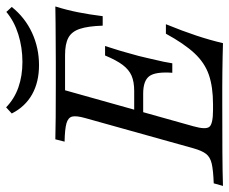

<svg xmlns="http://www.w3.org/2000/svg" viewBox="-88 -696 779 654"><g transform="rotate(-90 302.0 -369.5)"><path d="M-4.8 0 4 -31.5Q48.4 -33.1 71 -38.3Q93.5 -43.5 104.4 -57.7Q115.3 -71.8 123.4 -100.8L226.6 -470.2Q234.7 -499.2 231.5 -513.3Q228.2 -527.4 208.5 -533.1Q188.7 -538.7 146 -539.5L154 -571Q182.3 -570.2 228.6 -569.8Q275 -569.4 338.7 -569.4Q378.2 -569.4 414.9 -569.4Q451.6 -569.4 485.5 -569.8Q519.4 -570.2 549.6 -570.2Q579.8 -570.2 606.5 -571Q594.4 -532.3 586.7 -493.5Q579 -454.8 573.4 -409.7H541.1Q539.5 -459.7 530.2 -487.5Q521 -515.3 500 -526.6Q479 -537.9 441.1 -537.9H321L198.4 -100.8Q186.3 -58.1 196.8 -46Q207.3 -33.9 254 -33.9H273.4Q332.3 -33.9 373.4 -48Q414.5 -62.1 447.2 -97.2Q479.8 -132.3 513.7 -194.4H546Q522.6 -137.1 507.3 -90.7Q491.9 -44.4 481.5 0Q458.9 -0.8 434.7 -1.2Q410.5 -1.6 385.5 -2Q360.5 -2.4 333.5 -2.4Q306.5 -2.4 276.6 -2.4Q183.1 -2.4 112.5 -2Q41.9 -1.6 -4.8 0ZM219.4 -271.8 228.2 -302.4H400.8L391.9 -271.8ZM380.6 -172.6Q384.7 -229 369.4 -250.4Q354 -271.8 309.7 -271.8L318.5 -302.4Q350 -302.4 370.6 -311.3Q391.1 -320.2 407.3 -341.5Q423.4 -362.9 439.5 -401.6H471.8Q468.5 -390.3 462.5 -372.2Q456.5 -354 450.4 -331.9Q444.4 -309.7 437.9 -287.1Q433.9 -271 430.6 -256.5Q427.4 -241.9 424.2 -228.6Q421 -215.3 418.1 -201.6Q415.3 -187.9 412.9 -172.6ZM406.5 -626.6Q349.2 -626.6 307.3 -650Q265.3 -673.4 241.9 -719.4L262.9 -738.7Q291.9 -710.5 331 -696.8Q370.2 -683.1 417.7 -683.1Q466.9 -683.1 511.7 -697.2Q556.5 -711.3 587.9 -737.9L604.8 -719.4Q568.5 -674.2 516.9 -650.4Q465.3 -626.6 406.5 -626.6Z"/></g></svg>

Font: Playfair 12pt Light
Style: Italic
Weight: 300
Italic angle: -15.6°
Designer: Claus Eggers Sørensen
Foundry: Claus Eggers Sørensen
Version: Version 2.000;gftools[0.9.28]